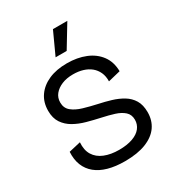

<svg xmlns="http://www.w3.org/2000/svg" viewBox="-211 -1018 1056 1156"><g transform="rotate(-30 316.5 -440.0)"><path d="M316 13Q251 13 201 -1Q151 -15 117.5 -42.5Q84 -70 68 -110Q52 -150 55 -203L137 -222Q133 -169 154.5 -134Q176 -99 219 -81.5Q262 -64 320 -64Q375 -64 414 -78Q453 -92 472.5 -117Q492 -142 492 -174Q492 -210 468.5 -231Q445 -252 407 -264Q369 -276 322 -286Q276 -296 230.5 -308.5Q185 -321 148 -342Q111 -363 88.5 -396.5Q66 -430 66 -481Q66 -540 96 -583Q126 -626 179.5 -649.5Q233 -673 306 -673Q378 -673 434.5 -650Q491 -627 524 -582.5Q557 -538 558 -473L472 -452Q473 -488 460.5 -515Q448 -542 426 -560Q404 -578 373.5 -587.5Q343 -597 305 -597Q260 -597 226.5 -583Q193 -569 173.5 -545Q154 -521 154 -488Q154 -449 181.5 -426.5Q209 -404 253 -391Q297 -378 347 -367Q390 -358 431.5 -345.5Q473 -333 507 -312.5Q541 -292 561 -259Q581 -226 581 -175Q581 -118 551.5 -76Q522 -34 463 -10.5Q404 13 316 13ZM343 -738H266L337 -893H437Z"/></g></svg>

Font: Bricolage Grotesque 16pt
Style: Regular
Weight: 400
Version: Version 1.001;gftools[0.9.33.dev8+g029e19f]